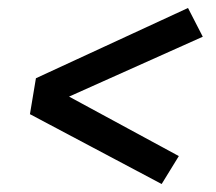

<svg xmlns="http://www.w3.org/2000/svg" viewBox="-20 -581 540 481"><path d="M385 -120 55 -295 70 -385 451 -561 488 -489 153 -339 428 -190Z"/></svg>

Font: iosevka_custom_sans_ss08 Md
Style: Italic
Weight: 500
Italic angle: -10°
Designer: Belleve Invis
Foundry: Belleve Invis
Version: Version 10.3.0; ttfautohint (v1.8.3)